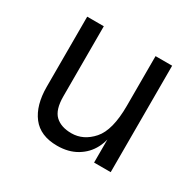

<svg xmlns="http://www.w3.org/2000/svg" viewBox="-119 -633 797 781"><g transform="rotate(30 279.5 -242.0)"><path d="M80 -171V-500H158V-171Q158 -108 185 -82.5Q212 -57 261 -57Q317 -57 359 -104.5Q401 -152 401 -267L406 -151Q406 -107 386 -68.5Q366 -30 327.5 -7Q289 16 236 16Q157 16 118.5 -34Q80 -84 80 -171ZM401 -500H479V0H401Z"/></g></svg>

Font: Uncut Sans VF
Style: Regular
Weight: 400
Designer: Kasper Nordkvist
Foundry: Uncut Type
Version: Version 1.100;FEAKit 1.0